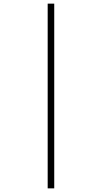

<svg xmlns="http://www.w3.org/2000/svg" viewBox="-20 -819 560 1055"><path d="M242 -799H278V216H242Z"/></svg>

Font: Noto Sans Sinhala SemiCondensed ExtraLight
Style: Regular
Weight: 200
Width: 4
Designer: Jelle Bosma - Monotype Design Team
Foundry: Monotype Imaging Inc.
Version: Version 2.006; ttfautohint (v1.8.4.7-5d5b)